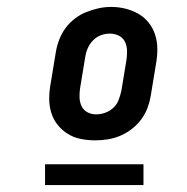

<svg xmlns="http://www.w3.org/2000/svg" viewBox="-20 -722 540 554"><path d="M255 -317Q234 -317 213.5 -321Q193 -325 176 -335.5Q159 -346 146.5 -361.5Q134 -377 128 -396.5Q122 -416 122 -437Q122 -458 126 -480L141 -571Q144 -589 150.5 -606.5Q157 -624 168 -639.5Q179 -655 195 -667.5Q211 -680 228.5 -687Q246 -694 264 -698Q282 -702 301 -702Q322 -702 342 -697Q362 -692 379.5 -682Q397 -672 409.5 -656Q422 -640 428 -620.5Q434 -601 434 -580Q434 -559 430 -537L415 -446Q412 -428 405.5 -410.5Q399 -393 387.5 -377.5Q376 -362 360.5 -350Q345 -338 327.5 -330.5Q310 -323 291.5 -320Q273 -317 255 -317ZM257 -392Q270 -392 283 -396.5Q296 -401 306.5 -410.5Q317 -420 322 -433Q327 -446 330 -459L345 -550Q347 -563 346.5 -576.5Q346 -590 340.5 -601.5Q335 -613 323 -619Q311 -625 297 -625Q284 -625 271.5 -620.5Q259 -616 249 -606Q239 -596 233.5 -583.5Q228 -571 226 -558L211 -467Q209 -454 209.5 -440.5Q210 -427 215.5 -415.5Q221 -404 232.5 -398Q244 -392 257 -392ZM394 -188H110V-248H394Z"/></svg>

Font: Iosevka Slab
Style: Bold Italic
Weight: 700
Italic angle: -9°
Monospace: yes
Designer: Belleve Invis
Foundry: Belleve Invis
Version: Version 11.1.0; ttfautohint (v1.8.3)